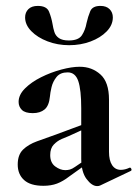

<svg xmlns="http://www.w3.org/2000/svg" viewBox="-20 -622 465 650"><path d="M319 6Q315 8 309 8Q291 8 273 -16Q255 -40 255 -85V-255Q255 -318 245 -347.5Q235 -377 209 -377Q184 -377 171.5 -361.5Q159 -346 154.5 -327Q150 -308 149 -295Q146 -264 131 -251.5Q116 -239 91 -239Q65 -239 54 -250Q43 -261 43 -277Q43 -301 64.5 -322.5Q86 -344 119 -360.5Q152 -377 187.5 -386.5Q223 -396 250 -396Q291 -396 320 -370Q349 -344 349 -285V-108Q349 -79 359.5 -63Q370 -47 389 -47Q403 -47 418 -54Q422 -56 424.5 -50.5Q427 -45 422 -43ZM127 7Q83 7 61.5 -12.5Q40 -32 40 -65Q40 -98 58 -115.5Q76 -133 105 -143.5Q134 -154 165 -165L265 -202L269 -187L212 -161Q204 -158 189 -151.5Q174 -145 162 -132.5Q150 -120 150 -97Q150 -71 167 -58.5Q184 -46 201 -46Q209 -46 216.5 -48Q224 -50 234 -57L284 -91L285 -75L215 -25Q193 -8 173 -0.5Q153 7 127 7ZM213 -485Q246 -485 257.5 -503Q269 -521 273 -544Q278 -566 285.5 -584Q293 -602 320 -602Q340 -602 351 -591Q362 -580 362 -563Q362 -537 341 -515.5Q320 -494 286.5 -481.5Q253 -469 214 -469Q175 -469 141 -482Q107 -495 86 -516.5Q65 -538 65 -563Q65 -580 76 -591Q87 -602 108 -602Q138 -602 146 -582.5Q154 -563 158 -540Q160 -527 164 -514Q168 -501 179.5 -493Q191 -485 213 -485Z"/></svg>

Font: Cormorant Infant Light
Style: Regular
Weight: 300
Designer: Christian Thalmann (Catharsis Fonts)
Foundry: Catharsis Fonts
Version: Version 4.001